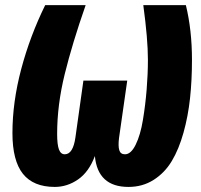

<svg xmlns="http://www.w3.org/2000/svg" viewBox="-20 -715 787 753"><path d="M194.8 18.1Q110.8 18.1 69.8 -33.4Q28.8 -85 28.8 -192.9Q28.8 -314.5 63.2 -444.1Q97.7 -573.7 157.2 -694.8H315.9Q263.7 -545.4 233.9 -424.6Q204.1 -303.7 204.1 -189.9Q204.1 -147.5 211.2 -128.7Q218.3 -109.9 233.9 -109.9Q266.6 -109.9 275.9 -176.8L307.1 -398.9H479L446.8 -173.8Q442.9 -142.1 447.8 -126Q452.6 -109.9 470.2 -109.9Q493.7 -109.9 512.2 -147.7Q530.8 -185.5 540.5 -244.6Q550.3 -303.7 555.2 -364.3Q560.1 -424.8 560.1 -481Q560.1 -561.5 542 -694.8H709Q732.9 -596.7 732.9 -480Q732.9 -399.9 725.3 -329.8Q717.8 -259.8 699.7 -194.8Q681.6 -129.9 653.8 -83.5Q626 -37.1 582.5 -9.5Q539.1 18.1 483.9 18.1Q363.3 18.1 352.1 -103Q328.6 -40.5 286.1 -11.2Q243.7 18.1 194.8 18.1Z"/></svg>

Font: Fira Sans Compressed ExtraBold
Style: Italic
Weight: 800
Width: 3
Italic angle: -8°
Designer: Carrois Corporate & Edenspiekermann AG
Foundry: Carrois Corporate GbR & Edenspiekermann AG
Version: Version 4.203;PS 004.203;hotconv 1.0.88;makeotf.lib2.5.64775